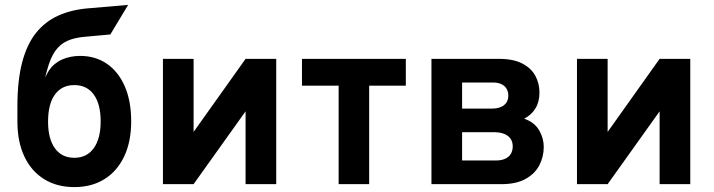

<svg xmlns="http://www.w3.org/2000/svg" viewBox="-20 -751 2913 783"><path d="M283 12Q212.5 12 160.2 -20.2Q108 -52.5 79.5 -112.5Q51 -172.5 51 -255V-318Q51 -423.5 70.5 -497.2Q90 -571 127.2 -617.2Q164.5 -663.5 218 -687.5Q271.5 -711.5 339 -717L502.5 -731L430 -610.5L326 -601Q283.5 -597.5 254.2 -584.2Q225 -571 205.2 -543Q185.5 -515 172.5 -466.5Q170.5 -458.5 168.2 -451Q166 -443.5 164 -435Q168 -442.5 171.5 -449.5Q175 -456.5 179.5 -463.5Q200 -493.5 233 -508.2Q266 -523 307 -523Q369 -523 415.8 -491Q462.5 -459 488.8 -399Q515 -339 515 -256Q515 -173.5 486.5 -113.2Q458 -53 406 -20.5Q354 12 283 12ZM283 -107.5Q334 -107.5 362.2 -146.5Q390.5 -185.5 390.5 -256Q390.5 -326.5 362.5 -365.2Q334.5 -404 283 -404Q232 -404 204 -365.5Q176 -327 176 -255Q176 -185 204 -146.2Q232 -107.5 283 -107.5Z M644.5 0V-511H769.5V-213L981.5 -511H1106.5V0H981.5V-297L769.5 0Z M1361 0V-401.5H1211.5V-511H1635V-401.5H1485.5V0Z M1739.5 0V-511H2014.5Q2073 -511 2109.5 -492.2Q2146 -473.5 2163 -442.2Q2180 -411 2180 -373.5Q2180 -335.5 2163.5 -308.8Q2147 -282 2117.5 -267Q2159.5 -252.5 2178.5 -220Q2197.5 -187.5 2197.5 -152Q2197.5 -112 2179.5 -77.2Q2161.5 -42.5 2123.2 -21.2Q2085 0 2024.5 0ZM1864.5 -96.5H2001.5Q2024.5 -96.5 2040 -103.5Q2055.5 -110.5 2063.2 -123.5Q2071 -136.5 2071 -154.5Q2071 -172 2062.2 -185Q2053.5 -198 2036.2 -205Q2019 -212 1992.5 -212H1864.5ZM1864.5 -308H1985Q2018 -308 2035.5 -322.2Q2053 -336.5 2053 -360Q2053 -377 2045.8 -389.2Q2038.5 -401.5 2024.5 -408Q2010.5 -414.5 1990.5 -414.5H1864.5Z M2333 0V-511H2458V-213L2670 -511H2795V0H2670V-297L2458 0Z"/></svg>

Font: Undotted
Style: Bold
Weight: 700
Designer: Delve Withrington, Dave Bailey, Thomas Jockin
Foundry: Delve Fonts LLC
Version: Version 4.000